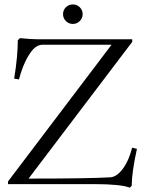

<svg xmlns="http://www.w3.org/2000/svg" viewBox="-20 -843 663 879"><path d="M345.2 -746.6Q332 -733.4 313.5 -733.4Q294.9 -733.4 281.7 -746.6Q268.6 -759.8 268.6 -778.3Q268.6 -796.9 281.7 -809.8Q294.9 -822.8 313.5 -822.8Q332 -822.8 345.2 -809.8Q358.4 -796.9 358.4 -778.3Q358.4 -759.8 345.2 -746.6ZM574.7 16.1Q530.3 0 417 0H16.6V-12.2L490.7 -638.2H175.3Q147.9 -638.2 125 -609.4Q88.9 -562.5 66.9 -479.5L44.9 -482.9Q61.5 -585.9 61.5 -658.7L71.3 -668.5Q122.6 -663.1 154.8 -663.1H585.4V-651.4L110.8 -25.4Q382.8 -25.4 484.9 -31.2Q514.6 -33.2 542.2 -70.1Q569.8 -106.9 585 -167L606.9 -161.6Q583 -52.2 583 7.3Z"/></svg>

Font: Elstob Light
Style: Regular
Weight: 300
Designer: Peter S. Baker
Version: Version 1.015